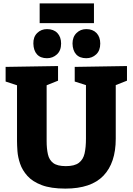

<svg xmlns="http://www.w3.org/2000/svg" viewBox="-20 -1095 779 1128"><path d="M419 -702 726 -707V-621L660 -595V-280Q660 -138 587.5 -62.5Q515 13 364 13Q279 13 225 -7.5Q171 -28 141 -61.5Q111 -95 98 -133.5Q85 -172 82.5 -207Q80 -242 80 -266V-594L13 -616V-702L321 -707V-621L254 -594V-266Q254 -222 261.5 -188.5Q269 -155 293 -137Q317 -119 367 -119Q418 -119 443.5 -138.5Q469 -158 477 -194Q485 -230 485 -280V-595L419 -616ZM487 -753Q448 -753 427.5 -775.5Q407 -798 406 -839Q406 -878 429.5 -901Q453 -924 487 -924Q525 -924 547 -901Q569 -878 569 -839Q569 -798 545 -775.5Q521 -753 487 -753ZM256 -753Q218 -753 197.5 -775.5Q177 -798 176 -839Q175 -878 198.5 -901Q222 -924 256 -924Q295 -924 317 -901Q339 -878 339 -839Q339 -798 314.5 -775.5Q290 -753 256 -753ZM532 -1075V-959H213V-1075Z"/></svg>

Font: Bitter ExtraBold
Style: Regular
Weight: 800
Designer: Sol Matas, and Bitter project Authors
Foundry: Sol Matas
Version: Version 2.001